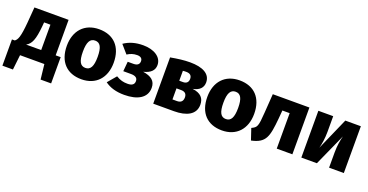

<svg xmlns="http://www.w3.org/2000/svg" viewBox="-32 -1218 3943 2055"><g transform="rotate(20 1939.5 -190.5)"><path d="M498 -129V-533H109L95 -357C80 -183 61 -150 32 -129H0V170H120L139 0H416L435 170H555V-129ZM333 -129H161C218 -159 243 -220 257 -372L261 -418H333Z M842 -551C676 -551 575 -439 575 -267C575 -85 677 18 842 18C1008 18 1109 -94 1109 -266C1109 -448 1007 -551 842 -551ZM842 -422C899 -422 926 -377 926 -266C926 -158 899 -111 842 -111C785 -111 758 -155 758 -267C758 -375 785 -422 842 -422Z M1344 -551C1255 -551 1186 -530 1126 -489L1207 -396C1242 -418 1274 -430 1318 -430C1355 -430 1378 -415 1378 -382C1378 -347 1356 -328 1310 -328H1246L1236 -217H1323C1375 -217 1400 -199 1400 -163C1400 -125 1375 -106 1324 -106C1277 -106 1241 -114 1193 -143L1110 -45C1167 -3 1239 18 1331 18C1480 18 1583 -38 1583 -153C1583 -231 1533 -270 1438 -284C1517 -303 1558 -342 1558 -403C1558 -496 1464 -551 1344 -551Z M1998 -293C2073 -307 2111 -347 2111 -407C2111 -504 2021 -551 1877 -551C1807 -551 1739 -542 1656 -527V0H1892C2034 0 2134 -49 2134 -161C2134 -235 2093 -282 1998 -293ZM1873 -441C1916 -441 1937 -421 1937 -384C1937 -345 1914 -326 1877 -326H1834V-439C1850 -441 1860 -441 1873 -441ZM1885 -113H1834V-239H1886C1932 -239 1952 -217 1952 -178C1952 -134 1928 -113 1885 -113Z M2442 -551C2276 -551 2175 -439 2175 -267C2175 -85 2277 18 2442 18C2608 18 2709 -94 2709 -266C2709 -448 2607 -551 2442 -551ZM2442 -422C2499 -422 2526 -377 2526 -266C2526 -158 2499 -111 2442 -111C2385 -111 2358 -155 2358 -267C2358 -375 2385 -422 2442 -422Z M2824 -533 2809 -317C2798 -157 2791 -143 2731 -115L2774 13C2935 -21 2952 -97 2972 -309L2980 -404H3063V0H3241V-533Z M3827 -533H3650L3488 -165C3501 -212 3512 -280 3512 -355V-533H3343V0H3520L3684 -365C3671 -319 3659 -252 3659 -175V0H3827Z"/></g></svg>

Font: Fira Sans ExtraBold
Style: Regular
Weight: 800
Designer: bBox Type GmbH & Carrois Corporate GbR & Edenspiekermann AG
Foundry: bBox Type GmbH & Carrois Corporate GbR & Edenspiekermann AG
Version: Version 4.300;PS 004.300;hotconv 1.0.88;makeotf.lib2.5.64775